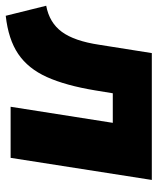

<svg xmlns="http://www.w3.org/2000/svg" viewBox="35 -572 549 669"><g transform="rotate(90 309.5 -237.5)"><path d="M30 17 -5 -124Q54 -135 86 -178.5Q118 -222 131 -309L160 -492H602L525 0H347L403 -356H300L290 -295Q273 -192 243.5 -126.5Q214 -61 163 -26.5Q112 8 30 17Z"/></g></svg>

Font: Nunito Sans Black
Style: Italic
Weight: 900
Italic angle: -9°
Designer: Vernon Adams
Foundry: Vernon Adams
Version: Version 3.006; ttfautohint (v1.8.3)